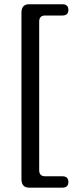

<svg xmlns="http://www.w3.org/2000/svg" viewBox="-20 -757 349 904"><path d="M164.5 -655V44Q164.5 73 192.5 73H273.5Q302 73 302 100Q302 126.5 273.5 126.5H117Q81 126.5 81 86V-697Q81 -737 117 -737H273.5Q302 -737 302 -710.5Q302 -684 273.5 -684H192.5Q164.5 -684 164.5 -655Z"/></svg>

Font: Fraunces 72pt SuperSoft
Style: Regular
Weight: 400
Version: Version 1.000;[b76b70a41]